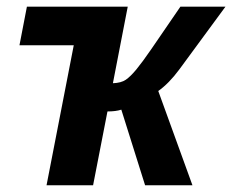

<svg xmlns="http://www.w3.org/2000/svg" viewBox="-20 -548 687 568"><path d="M198.2 -414.1H37.6L59.6 -528.3H357.9L314 -301.8Q338.4 -302.7 352.1 -312Q365.7 -321.3 383.3 -342.5Q400.9 -363.8 427.7 -402.8L513.7 -528.3H647L510.3 -342.3Q480 -301.3 448.2 -278.8L549.3 0H409.2L338.9 -223.6Q322.8 -218.3 297.9 -218.3L255.4 0H117.7Z"/></svg>

Font: Liberation Mono
Style: Bold Italic
Weight: 700
Italic angle: -12°
Monospace: yes
Designer: Steve Matteson
Foundry: Ascender Corporation
Version: Version 2.1.5